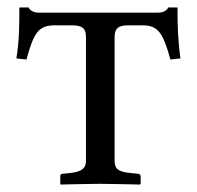

<svg xmlns="http://www.w3.org/2000/svg" viewBox="-20 -494 529 516"><path d="M362 -426C405 -426 418 -406 438 -334L465 -337C458 -385 457 -430 457 -474H432C430 -468 421 -460 405 -460H84C68 -460 59 -468 57 -474H32C32 -430 32 -384 24 -337L51 -334C71 -406 83 -426 128 -426H173C202 -426 211 -417 211 -395V-61C211 -41 198 -32 168 -29L148 -27C144 -27 142 -24 142 -21V0L143 2C143 2 220 0 248 0C278 0 356 2 356 2L358 0V-21C358 -24 354 -27 351 -27L331 -29C300 -32 288 -39 288 -61V-394C288 -417 297 -426 325 -426Z"/></svg>

Font: Linux Libertine O C
Style: Regular
Weight: 400
Designer: Philipp H. Poll
Foundry: Philipp H. Poll
Version: Version 4.0.3